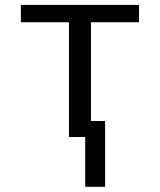

<svg xmlns="http://www.w3.org/2000/svg" viewBox="-20 -548 640 768"><path d="M63.5 -528.3H536.1V-459H343.8V-64H400.4V199.2H320.8V0H255.9V-459H63.5Z"/></svg>

Font: Courier New
Style: Regular
Weight: 400
Designer: Steve Matteson
Foundry: Ascender Corporation
Version: Version 2.00.3